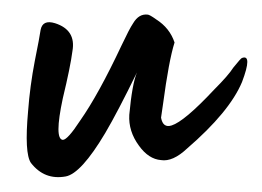

<svg xmlns="http://www.w3.org/2000/svg" viewBox="-20 -379 359 263"><path d="M35.6 -337.9C34.8 -331.8 32.1 -317.7 27.7 -295.7C23.3 -272.8 20.2 -249.9 18.5 -227C15 -188.3 16.3 -164.6 22.4 -155.8C34.8 -139.9 50.6 -133.8 70 -137.3C84 -139.9 102.1 -159.7 124.1 -196.7C135.5 -216 150 -243.8 167.6 -279.8C163.2 -269.3 159.7 -249.9 157.1 -221.8C156.2 -206.8 160.6 -192.7 170.3 -179.5C179.1 -167.2 189.2 -160.6 200.6 -159.7C211.2 -158 223.1 -163.2 236.3 -175.6C275 -209 300.1 -239.4 311.5 -266.6C321.2 -292.2 321.2 -303.2 311.5 -299.6C310.6 -299.6 306.7 -295.2 299.6 -286.4C295.2 -279.4 286.4 -269.3 273.2 -256.1C246 -227 226.6 -210.8 215.2 -207.2C207.2 -204.6 202.4 -208.1 200.6 -217.8C200.6 -218.7 201.5 -224.8 203.3 -236.3C208.6 -275.9 213.8 -304 219.1 -320.8C214.7 -334 206.4 -344.5 194 -352.4C187.9 -356.8 183.9 -359 182.2 -359C174.2 -359.9 167.6 -356 162.4 -347.2C158.8 -341.9 153.6 -331.8 146.5 -316.8C125.4 -271.9 106.5 -237.6 89.8 -213.8C78.3 -196.2 70.4 -187.4 66 -187.4C58.1 -188.3 58.1 -207.2 66 -244.2C73 -273.2 77.4 -294.8 79.2 -308.9C82.7 -328.2 74.8 -341 55.4 -347.2C44 -350.7 37.4 -347.6 35.6 -337.9Z"/></svg>

Font: Impossible
Style: Reguler
Weight: 400
Designer: Ahsan Design
Foundry: Designer
Version: Version 3.16.0